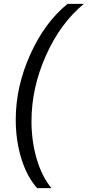

<svg xmlns="http://www.w3.org/2000/svg" viewBox="-20 -813 457 1000"><path d="M173.8 167Q120.6 108.4 91.3 13.4Q62 -81.5 62 -189.9Q62 -361.8 137.7 -529.5Q213.4 -697.3 332 -793H417Q294.4 -692.4 219.2 -523.7Q144 -355 144 -182.1Q144 -78.1 171.1 14.4Q198.2 106.9 248 167Z"/></svg>

Font: Hubot Sans
Style: Italic
Weight: 400
Italic angle: -10°
Designer: Deni Anggara
Foundry: GitHub
Version: Version 1.001;gftools[0.9.31]